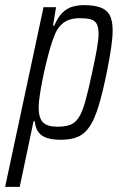

<svg xmlns="http://www.w3.org/2000/svg" viewBox="-55 -538 476 750"><path d="M-35 192 115 -510H164L152 -438H157Q172 -473 190.5 -490Q209 -507 230.5 -512.5Q252 -518 273 -518Q312 -518 337 -509Q362 -500 373.5 -479Q385 -458 385 -419Q385 -391 379 -350Q373 -309 362 -255Q346 -176 330.5 -125Q315 -74 296 -45Q277 -16 250 -4Q223 8 183 8Q151 8 129 1Q107 -6 95 -22Q83 -38 81 -64H76L22 192ZM169 -43Q198 -43 218 -50Q238 -57 252 -78Q266 -99 278 -141.5Q290 -184 305 -255Q317 -310 323.5 -347Q330 -384 330 -407Q330 -433 322 -446Q314 -459 298 -463Q282 -467 256 -467Q231 -467 212 -459.5Q193 -452 179 -436Q165 -420 156 -395Q149 -378 141 -350.5Q133 -323 125 -290Q117 -257 110.5 -224Q104 -191 100 -163Q96 -135 96 -119Q96 -77 113 -60Q130 -43 169 -43Z"/></svg>

Font: Saira Condensed Light
Style: Italic
Weight: 300
Width: 3
Italic angle: -12°
Designer: Hector Gatti with collaboration of the Omnibus-Type team
Foundry: Omnibus-Type
Version: Version 1.101